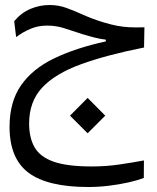

<svg xmlns="http://www.w3.org/2000/svg" viewBox="-20 -438 626 766"><path d="M332.5 308.1Q170.4 308.1 94.2 251.5Q18.1 194.8 18.1 67.9Q18.1 -31.7 64 -97.7Q109.9 -163.6 196 -205.1Q282.2 -246.6 402.3 -272.9V-279.8Q381.3 -282.2 360.4 -287.4Q339.4 -292.5 307.6 -302.2Q266.6 -315.4 235.1 -325.7Q203.6 -335.9 167.5 -335.9Q131.8 -335.9 101.1 -322.8Q70.3 -309.6 44.4 -290L36.6 -353.5Q65.4 -387.7 102.1 -402.8Q138.7 -418 177.7 -418Q213.4 -418 245.6 -406.2Q277.8 -394.5 313.2 -378.4Q348.6 -362.3 393.6 -348.6Q424.3 -339.4 447.8 -335Q471.2 -330.6 496.3 -329.3Q521.5 -328.1 556.2 -329.1L554.7 -248.5Q405.3 -218.8 303 -181.6Q200.7 -144.5 148.4 -88.6Q96.2 -32.7 96.2 54.7Q96.2 112.3 118.4 150.4Q140.6 188.5 194.8 207.3Q249 226.1 345.7 226.1Q404.3 226.1 458 218Q511.7 210 554.2 202.1L553.7 272Q529.8 281.2 493.2 289.6Q456.5 297.9 414.8 303Q373 308.1 332.5 308.1ZM329.6 93.8 259.3 23.4 329.6 -47.4 399.9 23.4Z"/></svg>

Font: Cascadia Code NF SemiLight
Style: Regular
Weight: 350
Monospace: yes
Designer: Aaron Bell
Foundry: Saja Typeworks
Version: Version 2404.023; ttfautohint (v1.8.4)